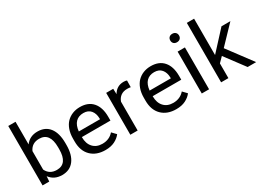

<svg xmlns="http://www.w3.org/2000/svg" viewBox="-32 -1419 2834 2098"><g transform="rotate(-30 1385.5 -370.0)"><path d="M156.7 0H72.3V-750H164.1V-464.4Q218.8 -538.1 315.9 -538.1Q414.6 -538.1 467 -470Q519.5 -401.9 519.5 -276.9V-251Q519.5 -128.4 466.6 -59.3Q413.6 9.8 316.9 9.8Q216.3 9.8 161.1 -65.4ZM164.1 -379.9V-147Q201.7 -67.9 293.9 -67.9Q427.7 -67.9 427.7 -251V-276.9Q427.7 -460.4 293 -460.4Q200.7 -460.4 164.1 -379.9Z M615.7 -239.7V-275.9Q615.7 -339.4 633.8 -389.6Q651.9 -439.9 683.8 -472.2Q715.8 -504.4 758.8 -521.2Q801.8 -538.1 852.1 -538.1Q957 -538.1 1012.9 -473.1Q1068.8 -408.2 1068.8 -291.5V-242.7H708V-240.7Q708 -159.7 751 -113Q793.9 -66.4 867.7 -66.4Q956.1 -66.4 1009.3 -128.4L1058.1 -77.6Q1029.3 -39.1 980.5 -14.6Q931.6 9.8 862.8 9.8Q749 9.8 682.4 -56.2Q615.7 -122.1 615.7 -239.7ZM710 -312.5H977.5V-323.2Q976.6 -385.3 944.8 -423.8Q913.1 -462.4 852.5 -462.4Q790.5 -462.4 753.9 -424.6Q717.3 -386.7 710 -312.5Z M1179.7 0V-528.3H1268.6L1271 -459.5Q1315.9 -538.1 1404.3 -538.1Q1429.2 -538.1 1444.8 -531.7L1443.4 -447.8Q1421.4 -451.7 1399.4 -451.7Q1350.6 -451.7 1318.6 -428.5Q1286.6 -405.3 1272 -363.8V0Z M1509.3 -239.7V-275.9Q1509.3 -339.4 1527.3 -389.6Q1545.4 -439.9 1577.4 -472.2Q1609.4 -504.4 1652.3 -521.2Q1695.3 -538.1 1745.6 -538.1Q1850.6 -538.1 1906.5 -473.1Q1962.4 -408.2 1962.4 -291.5V-242.7H1601.6V-240.7Q1601.6 -159.7 1644.5 -113Q1687.5 -66.4 1761.2 -66.4Q1849.6 -66.4 1902.8 -128.4L1951.7 -77.6Q1922.9 -39.1 1874 -14.6Q1825.2 9.8 1756.3 9.8Q1642.6 9.8 1575.9 -56.2Q1509.3 -122.1 1509.3 -239.7ZM1603.5 -312.5H1871.1V-323.2Q1870.1 -385.3 1838.4 -423.8Q1806.6 -462.4 1746.1 -462.4Q1684.1 -462.4 1647.5 -424.6Q1610.8 -386.7 1603.5 -312.5Z M2173.3 -528.3V0H2081.1V-528.3ZM2072.3 -672.9Q2072.3 -696.8 2086.9 -711.7Q2101.6 -726.6 2127 -726.6Q2152.8 -726.6 2168 -711.7Q2183.1 -696.8 2183.1 -672.9Q2183.1 -649.4 2168 -634.8Q2152.8 -620.1 2127 -620.1Q2101.6 -620.1 2086.9 -634.8Q2072.3 -649.4 2072.3 -672.9Z M2325.2 0V-750H2417V-291.5L2634.8 -528.3H2747.1L2536.6 -308.6L2767.1 0H2659.7L2476.1 -245.6L2417 -185.5V0Z"/></g></svg>

Font: Bert Sans Medium
Style: Regular
Weight: 500
Designer: Christian Robertson, Adam Twardoch, & Cristiano Sobral
Foundry: Google
Version: Version 12.135;January 10, 2020;FontCreator 12.0.0.2547 64-b